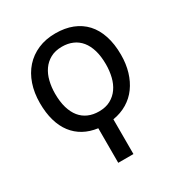

<svg xmlns="http://www.w3.org/2000/svg" viewBox="-165 -617 880 935"><g transform="rotate(-30 275.0 -149.5)"><path d="M504.9 -249Q504.9 -197.8 491.9 -154.5Q479 -111.3 454.8 -78.1Q430.7 -44.9 395.3 -23.7Q359.9 -2.4 315.4 4.9V200.2H230V5.9Q186 0 151.9 -18.8Q117.7 -37.6 93.8 -68.8Q69.8 -100.1 57.4 -143.6Q44.9 -187 44.9 -242.2Q44.9 -299.3 61 -346.4Q77.1 -393.6 107.4 -427.5Q137.7 -461.4 181.2 -480.2Q224.6 -499 279.8 -499Q332.5 -499 374.3 -482.7Q416 -466.3 445.1 -434.8Q474.1 -403.3 489.5 -356.4Q504.9 -309.6 504.9 -249ZM418 -245.1Q418 -290.5 408 -324.5Q397.9 -358.4 379.4 -381.1Q360.8 -403.8 334.2 -415.3Q307.6 -426.8 274.9 -426.8Q236.8 -426.8 209.7 -411.9Q182.6 -397 165.3 -372.1Q147.9 -347.2 139.9 -314.2Q131.8 -281.2 131.8 -245.1Q131.8 -199.7 141.8 -165.5Q151.9 -131.3 170.4 -108.6Q189 -85.9 215.3 -74.5Q241.7 -63 274.9 -63Q313 -63 340.1 -77.9Q367.2 -92.8 384.5 -117.7Q401.9 -142.6 409.9 -175.5Q418 -208.5 418 -245.1Z"/></g></svg>

Font: Code New Roman
Style: Regular
Weight: 400
Monospace: yes
Designer: Sam Radian
Foundry: Code New Roman
Version: Version 2.00 November 29, 2014